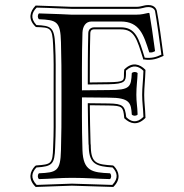

<svg xmlns="http://www.w3.org/2000/svg" viewBox="-20 -703 726 759"><path d="M339 -120C339 -125 339 -131 338 -136C337 -187 335 -233 335 -287L410 -286C464 -285 467 -281 471 -238V-236L472 -235C494 -214 523 -205 554 -236L555 -237V-239C554 -276 550 -297 550 -328C550 -358 554 -386 555 -425V-426L554 -428C533 -449 503 -460 472 -429L471 -428V-426C470 -419 470 -412 470 -407C470 -384 470 -379 410 -378L335 -377C335 -417 335 -512 337 -573C338 -586 347 -587 352 -587H457C512 -587 521 -549 546 -470V-468H549C580 -463 602 -471 624 -481L627 -483L626 -485C621 -526 606 -633 600 -660C599 -664 594 -683 567 -683C546 -683 541 -676 518 -676H264C247 -676 174 -680 123 -681H121L120 -680C99 -658 89 -628 120 -598L121 -597L123 -596C179 -594 187 -595 190 -525C193 -466 192 -429 192 -377C192 -361 192 -342 192 -321C192 -303 192 -286 192 -272C192 -222 193 -185 190 -120C188 -56 184 -53 123 -49L121 -48L119 -47C98 -25 90 5 120 35L121 36H123C163 35 253 31 264 31C276 31 386 35 426 36H428L429 35C459 5 451 -25 430 -47L428 -48L426 -49C365 -53 341 -56 339 -120ZM331 -120C333 -54 362 -45 425 -41C443 -22 450 1 424 28C383 27 277 23 264 23C254 23 163 27 125 28C99 1 106 -22 124 -41C187 -45 196 -54 198 -120C201 -185 200 -222 200 -272C200 -286 200 -303 200 -321C200 -342 200 -361 200 -377C200 -429 201 -466 198 -525C195 -597 181 -601 124 -604C98 -632 107 -655 125 -673C176 -672 246 -668 264 -668H518C544 -668 548 -675 567 -675C582 -675 591 -667 593 -659C598 -633 613 -527 618 -487C597 -477 579 -472 552 -475C529 -550 517 -595 457 -595H352C346 -595 330 -592 329 -573C327 -510 327 -412 327 -373V-369L410 -370C476 -371 477 -383 478 -410C478 -414 478 -419 478 -424C506 -450 529 -441 547 -423C546 -385 542 -359 542 -328C542 -297 546 -275 547 -241C520 -214 497 -222 479 -240C474 -285 466 -293 410 -294L327 -295V-291C327 -239 329 -188 330 -134C331 -130 331 -125 331 -120ZM306 -109C303 -193 304 -318 304 -318L410 -317C495 -317 498 -295 501 -250C507 -244 518 -244 524 -250C523 -285 519 -298 519 -328C519 -362 523 -384 524 -414C518 -420 507 -420 501 -414C498 -359 495 -347 410 -347L304 -346C304 -346 303 -492 306 -574C307 -598 318 -618 342 -618H457C532 -618 548 -565 570 -496C580 -495 583 -496 589 -499C590 -499 591 -500 593 -501C588 -542 573 -641 571 -649C571 -651 570 -652 567 -652C550 -649 542 -645 518 -645H263C263 -645 184 -649 134 -650C128 -644 128 -633 134 -627C204 -624 219 -619 221 -536C223 -467 223 -420 223 -356C223 -345 223 -333 223 -321C223 -309 223 -297 223 -286C223 -223 223 -179 221 -109C219 -26 204 -21 134 -18C128 -12 128 -1 134 5C183 4 214 0 265 0C323 0 366 4 415 5C421 -1 421 -12 415 -18C345 -21 309 -26 306 -109Z"/></svg>

Font: Libertinus Serif Initials
Style: Regular
Weight: 400
Designer: Philipp H. Poll, Khaled Hosny
Foundry: Caleb Maclennan
Version: Version 7.050;RELEASE